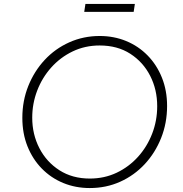

<svg xmlns="http://www.w3.org/2000/svg" viewBox="-20 -939 927 971"><path d="M434 12Q362 12 300 -13.5Q238 -39 191.5 -86.5Q145 -134 119 -199Q93 -264 93 -343Q93 -429 123 -504Q153 -579 206 -636Q259 -693 330.5 -725Q402 -757 484 -757Q556 -757 618 -731.5Q680 -706 726.5 -658.5Q773 -611 799 -546Q825 -481 825 -403Q825 -317 795 -241.5Q765 -166 712 -109Q659 -52 588 -20Q517 12 434 12ZM434 -36Q508 -36 570 -65.5Q632 -95 678 -146Q724 -197 749.5 -263Q775 -329 775 -402Q775 -486 739.5 -555.5Q704 -625 639 -667Q574 -709 484 -709Q410 -709 347.5 -679Q285 -649 239 -597.5Q193 -546 168 -480.5Q143 -415 143 -344Q143 -260 179 -190Q215 -120 280.5 -78Q346 -36 434 -36ZM406 -879 412 -919H662L656 -879Z"/></svg>

Font: Plus Jakarta Sans ExtraLight
Style: Italic
Weight: 200
Italic angle: -8°
Designer: Gumpita Rahayu
Foundry: Tokotype
Version: Version 2.071; ttfautohint (v1.8.4.7-5d5b);gftools[0.9.29]